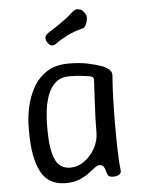

<svg xmlns="http://www.w3.org/2000/svg" viewBox="-53 -781 621 830"><g transform="rotate(-5 257.5 -365.5)"><path d="M200 7Q124 7 92 -53.5Q60 -114 60 -225V-250Q60 -289 69.5 -333.5Q79 -378 100.5 -417.5Q122 -457 160 -482Q198 -507 255 -507Q302 -507 336 -500Q370 -493 399 -483Q417 -476 429.5 -465Q442 -454 440 -437Q436 -387 434.5 -329.5Q433 -272 433 -215Q433 -158 434.5 -109Q436 -60 440 -26Q441 -15 431 -9Q421 -3 406 -3Q391 -3 385.5 -8.5Q380 -14 377 -27Q374 -42 367.5 -50Q361 -58 350 -58Q341 -58 328.5 -48Q316 -38 299 -25.5Q282 -13 257.5 -3Q233 7 200 7ZM225 -58Q257 -58 285.5 -78.5Q314 -99 332 -131.5Q350 -164 350 -200Q350 -236 351.5 -273.5Q353 -311 355 -348.5Q357 -386 359 -422Q362 -440 343 -444Q331 -446 307 -449Q283 -452 255 -452Q217 -452 194 -431.5Q171 -411 159.5 -379Q148 -347 144 -312.5Q140 -278 140 -250V-225Q140 -147 158.5 -102.5Q177 -58 225 -58ZM208 -596Q198 -589 188.5 -592Q179 -595 172 -606L171 -608Q164 -619 166 -628.5Q168 -638 179 -646Q208 -664 237.5 -684.5Q267 -705 296 -731Q303 -737 311.5 -737.5Q320 -738 328.5 -734Q337 -730 343 -721L347 -715Q353 -707 351.5 -693Q350 -679 344 -667Q338 -655 329 -653Q292 -644 261.5 -628.5Q231 -613 208 -596Z"/></g></svg>

Font: Winky Sans Light
Style: Regular
Weight: 300
Designer: Simon Atzbach
Foundry: typofactur
Version: Version 1.205